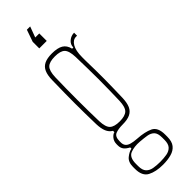

<svg xmlns="http://www.w3.org/2000/svg" viewBox="-306 -769 909 909"><g transform="rotate(-45 149.0 -314.0)"><path d="M143.5 140Q96.5 140 66 124Q35.5 108 35.5 60Q35.5 56 35.5 52.8Q35.5 49.5 35.5 46Q35.5 14.5 54.5 -1Q73.5 -16.5 91.5 -20V-28Q73.5 -37 65 -48.2Q56.5 -59.5 56.5 -76Q56.5 -78.5 56.5 -80.2Q56.5 -82 56.5 -84Q56.5 -103.5 67.5 -116.8Q78.5 -130 89.5 -132V-141Q72.5 -151 64.5 -170.2Q56.5 -189.5 55.5 -220Q54.5 -262.5 54 -295.2Q53.5 -328 53.5 -359.5Q53.5 -391 54 -427.5Q54.5 -464 55.5 -514Q56 -546.5 64.8 -566.5Q73.5 -586.5 92.8 -595.8Q112 -605 143.5 -605Q181 -605 201 -593Q221 -581 227.5 -553H235.5Q235.5 -573.5 251.5 -586.8Q267.5 -600 287.5 -600V-580H280.5Q259.5 -580 246 -557.2Q232.5 -534.5 232.5 -491V-468Q233.5 -430.5 233.8 -400.8Q234 -371 234 -343.8Q234 -316.5 233.2 -286.8Q232.5 -257 231.5 -220Q230.5 -188 221.8 -168.2Q213 -148.5 194 -139.2Q175 -130 143.5 -130Q113 -130 94.8 -122.5Q76.5 -115 76.5 -84V-76Q76.5 -61.5 83.8 -52.8Q91 -44 105.8 -39.8Q120.5 -35.5 143.5 -34Q193 -31 222.2 -17Q251.5 -3 251.5 46Q251.5 49.5 251.5 52.8Q251.5 56 251.5 60Q251.5 92 237.8 109.2Q224 126.5 199.5 133.2Q175 140 143.5 140ZM143.5 121Q167.5 121 187.5 117.5Q207.5 114 219.5 101.2Q231.5 88.5 231.5 61Q231.5 57 231.5 53.2Q231.5 49.5 231.5 46Q231.5 17.5 219.8 5.5Q208 -6.5 188 -9.8Q168 -13 143.5 -15Q107 -18 81.2 -7.5Q55.5 3 55.5 46Q55.5 49.5 55.5 53.2Q55.5 57 55.5 61Q55.5 88.5 67.5 101.2Q79.5 114 99.5 117.5Q119.5 121 143.5 121ZM143.5 -150Q179.5 -150 194.8 -164.5Q210 -179 211.5 -220Q212.5 -254 213.2 -290.2Q214 -326.5 214 -364Q214 -401.5 213.2 -439.2Q212.5 -477 211.5 -514Q210 -556 195.2 -570.5Q180.5 -585 143.5 -585Q107 -585 92 -570.5Q77 -556 75.5 -514Q74.5 -477 74 -439.2Q73.5 -401.5 73.5 -364Q73.5 -326.5 74 -290.2Q74.5 -254 75.5 -220Q77 -179 92.2 -164.5Q107.5 -150 143.5 -150ZM161.5 -768 141.5 -714H168.5V-664H118.5V-708L139.5 -768Z"/></g></svg>

Font: Big Shoulders Display SC Thin
Style: Regular
Weight: 100
Designer: Patric King
Foundry: XO Type Co
Version: Version 2.002